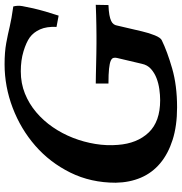

<svg xmlns="http://www.w3.org/2000/svg" viewBox="2 -764 774 817"><g transform="rotate(-90 388.5 -355.0)"><path d="M494 -653Q443 -653 399.5 -635.5Q356 -618 320 -587.5Q284 -557 256.5 -517Q229 -477 211 -431Q193 -385 185 -336Q177 -287 181 -240Q187 -158 233.5 -109Q280 -60 371 -60Q393 -60 418 -63.5Q443 -67 465 -75.5Q487 -84 504 -99Q521 -114 526 -138L551 -244Q553 -252 551 -259Q549 -266 538.5 -270.5Q528 -275 505 -277.5Q482 -280 442 -280V-334Q457 -334 478 -333.5Q499 -333 522.5 -332.5Q546 -332 569 -331.5Q592 -331 611 -331Q627 -331 647.5 -331Q668 -331 690.5 -331.5Q713 -332 735 -332.5Q757 -333 777 -334L776 -280Q750 -279 734 -276Q718 -273 708.5 -268.5Q699 -264 694.5 -257.5Q690 -251 689 -244L664 -137Q657 -107 647 -82.5Q637 -58 626 -53Q579 -30 506.5 -9Q434 12 341 12Q262 12 202.5 -7Q143 -26 102.5 -60Q62 -94 41.5 -142Q21 -190 20 -249Q20 -355 63 -442Q106 -529 177 -591Q248 -653 338.5 -687.5Q429 -722 524 -722Q576 -722 614 -715Q652 -708 685 -700Q702 -696 722 -692.5Q742 -689 770 -685Q775 -666 771.5 -646.5Q768 -627 762 -600Q750 -549 731 -492L683 -501Q685 -543 672.5 -571Q660 -599 638 -615Q617 -630 579 -641.5Q541 -653 494 -653Z"/></g></svg>

Font: Lusitana
Style: Bold Italic
Weight: 700
Designer: Ana Paula Megda
Foundry: Ana Paula Megda
Version: Version 1.000; ttfautohint (v1.1) -l 8 -r 50 -G 200 -x 14 -D